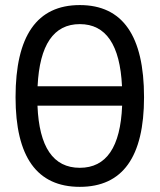

<svg xmlns="http://www.w3.org/2000/svg" viewBox="-20 -723 626 753"><path d="M293 9.8Q41 9.8 41 -341.8Q41 -703.1 293 -703.1Q544.9 -703.1 544.9 -341.8Q544.9 9.8 293 9.8ZM293 -64.9Q449.2 -64.9 459 -308.6H127Q136.7 -64.9 293 -64.9ZM127.4 -384.8H458.5Q446.8 -628.4 293 -628.4Q139.2 -628.4 127.4 -384.8Z"/></svg>

Font: CaskaydiaMono NF SemiLight
Style: Regular
Weight: 350
Designer: Aaron Bell
Foundry: Saja Typeworks
Version: Version 2111.001; ttfautohint (v1.8.4);Nerd Fonts 3.1.1